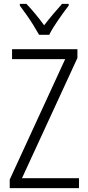

<svg xmlns="http://www.w3.org/2000/svg" viewBox="-20 -967 452 987"><path d="M386 0H30V-44L315 -663H42V-714H378V-669L93 -51H386ZM181 -788Q168 -811 151 -838.5Q134 -866 115.5 -892Q97 -918 82 -938V-947H116Q137 -925 161.5 -895.5Q186 -866 207 -837Q230 -867 251.5 -892.5Q273 -918 299 -947H333V-938Q309 -907 279.5 -864.5Q250 -822 233 -788Z"/></svg>

Font: Noto Sans Telugu Condensed Light
Style: Regular
Weight: 300
Width: 3
Designer: Jelle Bosma - Monotype Design Team
Foundry: Monotype Imaging Inc.
Version: Version 2.005; ttfautohint (v1.8.4.7-5d5b)